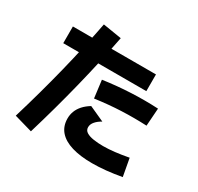

<svg xmlns="http://www.w3.org/2000/svg" viewBox="-183 -1041 1367 1327"><g transform="rotate(30 500.0 -377.0)"><path d="M215.3 68.7 70.7 27.3Q138.2 -196.3 191 -408.3Q243.8 -620.3 282.8 -823.3L431.2 -799.3Q351.2 -384 215.3 68.7ZM690.8 48.5Q596.5 48.5 528.8 28.2Q461.2 7.8 425.5 -33Q389.8 -73.8 389.8 -135.7Q389.8 -165.7 400.3 -193.2Q410.7 -220.7 432.8 -245.5Q455 -270.3 489 -291L609.5 -236.3Q581.3 -221.5 562.2 -199.9Q543.2 -178.3 543.2 -154.2Q543.2 -129.3 564.7 -116.1Q586.2 -102.8 621.7 -97.6Q657.2 -92.3 697.5 -92.3Q740 -92.3 790.1 -98.1Q840.2 -103.8 897.7 -114.7L923.3 25.3Q859.2 36.8 801 42.7Q742.8 48.5 690.8 48.5ZM104.3 -570.7V-704H767.3V-570.7ZM479.7 -345.7 462 -485.7Q574.8 -501.7 683.7 -506.7Q792.7 -511.8 897.7 -506.3L887.7 -364.7Q789.7 -369.3 688.4 -365.1Q587.2 -360.8 479.7 -345.7Z"/></g></svg>

Font: Murecho Thin
Style: Regular
Weight: 100
Designer: Neil Summerour
Foundry: Positype
Version: Version 1.010